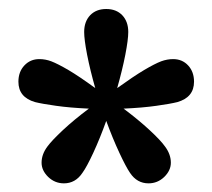

<svg xmlns="http://www.w3.org/2000/svg" viewBox="-20 -752 481 435"><path d="M220.7 -478.1Q206.5 -438.5 191.5 -406.1Q176.5 -373.7 166.7 -360.3Q150.9 -336.6 124.8 -336.6Q104.3 -336.6 89.2 -351.1Q74.2 -365.7 74.2 -383.4Q74.2 -402.5 87.6 -420.3Q97.4 -433.7 122.6 -457.3Q147.8 -480.8 181.3 -505.9Q138.3 -507.8 106.9 -512.3Q75.5 -516.7 59.4 -520.7Q21.7 -531.6 21.7 -566.9Q21.7 -589.4 35.3 -603.8Q48.8 -618.1 69.1 -618.1Q82.9 -618.1 96.2 -613.1Q110.8 -607.5 135.1 -593.3Q159.4 -579 195.8 -552.4Q184.2 -593.2 177.4 -627.8Q170.7 -662.4 170.7 -679.5Q170.7 -703.1 184.2 -717.4Q197.8 -731.6 220.7 -731.6Q243.5 -731.6 257.1 -717.4Q270.6 -703.1 270.6 -679.5Q270.6 -662.4 263.9 -627.8Q257.1 -593.2 245.5 -552.4Q282.5 -579 306.5 -593.3Q330.5 -607.5 345.1 -613.1Q358.8 -618.1 372.2 -618.1Q392.9 -618.1 406.2 -603.8Q419.6 -589.4 419.6 -566.9Q419.6 -531.6 381.9 -520.7Q365.8 -516.7 334.4 -512.3Q303 -507.8 260 -505.9Q293.5 -480.8 318.9 -457.3Q344.3 -433.7 353.7 -420.3Q367.1 -402.5 367.1 -383.4Q367.1 -365.7 352.1 -351.1Q337 -336.6 316.5 -336.6Q290.4 -336.6 274.6 -360.3Q265.4 -373.7 250.3 -406.1Q235.2 -438.5 220.7 -478.1Z"/></svg>

Font: Wix Madefor Display
Style: Regular
Weight: 400
Designer: Dalton Maag Ltd
Foundry: Dalton Maag Ltd
Version: Version 3.100